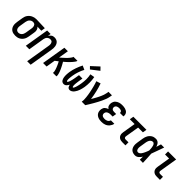

<svg xmlns="http://www.w3.org/2000/svg" viewBox="282 -2257 3936 3936"><g transform="rotate(45 2250.0 -288.5)"><path d="M203 8Q174 8 146 2Q118 -4 95 -19Q72 -34 56.5 -57Q41 -80 34 -107Q27 -134 27.5 -163Q28 -192 33 -221L54 -351Q58 -376 66.5 -400.5Q75 -425 90 -446.5Q105 -468 125.5 -485.5Q146 -503 169.5 -514.5Q193 -526 218 -532Q243 -538 267 -538Q271 -538 275 -538Q279 -538 283 -538L525 -530L511 -442L396 -446Q410 -434 419.5 -418.5Q429 -403 433.5 -385Q438 -367 438 -347.5Q438 -328 434 -309L413 -179Q409 -154 401 -129.5Q393 -105 379 -83Q365 -61 345 -42.5Q325 -24 301.5 -12.5Q278 -1 253 3.5Q228 8 203 8ZM205 -80Q225 -80 246 -89Q267 -98 281 -115Q295 -132 302.5 -152Q310 -172 314 -193L335 -323Q338 -337 339 -351Q340 -365 338.5 -378.5Q337 -392 333 -404.5Q329 -417 321 -427.5Q313 -438 300.5 -443.5Q288 -449 275 -450H268Q267 -450 265 -450Q263 -450 261 -450Q241 -450 221 -440.5Q201 -431 186.5 -414.5Q172 -398 164.5 -378Q157 -358 153 -337L132 -207Q129 -192 128.5 -177Q128 -162 130 -148Q132 -134 137.5 -121Q143 -108 153 -98.5Q163 -89 176.5 -84.5Q190 -80 205 -80Z M748 205 835 -323Q838 -337 839 -352Q840 -367 838.5 -380.5Q837 -394 832.5 -407.5Q828 -421 819 -431Q810 -441 796.5 -445.5Q783 -450 769 -450Q749 -450 730 -442.5Q711 -435 696.5 -420.5Q682 -406 674.5 -387Q667 -368 663 -349L606 0H504L592 -530H693L682 -464Q692 -480 704.5 -494.5Q717 -509 732.5 -519.5Q748 -530 766 -534Q784 -538 802 -538Q828 -538 853 -529.5Q878 -521 895.5 -504Q913 -487 923.5 -463.5Q934 -440 938 -414.5Q942 -389 940.5 -362Q939 -335 934 -309L849 205Z M1004 0 1092 -530H1193L1157 -312Q1169 -322 1180.5 -331.5Q1192 -341 1203 -351Q1214 -361 1225 -371Q1236 -381 1247 -391Q1258 -401 1268.5 -411.5Q1279 -422 1289.5 -433Q1300 -444 1309.5 -455.5Q1319 -467 1328 -479Q1337 -491 1345 -503.5Q1353 -516 1355 -530H1471Q1468 -512 1457.5 -496.5Q1447 -481 1435.5 -466Q1424 -451 1411.5 -437Q1399 -423 1386 -409.5Q1373 -396 1359.5 -382.5Q1346 -369 1332 -356.5Q1318 -344 1304 -331.5Q1290 -319 1275 -307Q1286 -289 1296 -271Q1306 -253 1315.5 -235Q1325 -217 1334 -198.5Q1343 -180 1351.5 -161.5Q1360 -143 1367.5 -123.5Q1375 -104 1381 -84Q1387 -64 1391 -43Q1395 -22 1391 0H1290Q1294 -23 1289.5 -45.5Q1285 -68 1278 -89.5Q1271 -111 1263 -131.5Q1255 -152 1246 -172Q1237 -192 1227.5 -212Q1218 -232 1207 -251Q1190 -238 1173 -225Q1156 -212 1139 -199L1106 0Z M1605 8Q1586 8 1568.5 -1Q1551 -10 1540.5 -25Q1530 -40 1523.5 -58Q1517 -76 1514 -95.5Q1511 -115 1510 -134.5Q1509 -154 1510 -174Q1511 -194 1513 -214.5Q1515 -235 1518 -254Q1524 -291 1533.5 -327.5Q1543 -364 1555.5 -399.5Q1568 -435 1583 -470Q1598 -505 1615 -538L1702 -499Q1686 -469 1672.5 -437.5Q1659 -406 1648 -373.5Q1637 -341 1628.5 -307.5Q1620 -274 1615 -241Q1614 -233 1613 -226Q1612 -219 1611 -211.5Q1610 -204 1609 -197Q1608 -190 1607.5 -183Q1607 -176 1606 -168.5Q1605 -161 1605 -154Q1605 -147 1604.5 -139.5Q1604 -132 1604.5 -125Q1605 -118 1605.5 -111Q1606 -104 1607.5 -97.5Q1609 -91 1612.5 -84.5Q1616 -78 1623 -78Q1630 -78 1635 -84.5Q1640 -91 1643.5 -97.5Q1647 -104 1650 -111Q1653 -118 1655.5 -125Q1658 -132 1660 -139Q1662 -146 1664 -153Q1666 -160 1668 -167Q1670 -174 1671.5 -181Q1673 -188 1674.5 -195Q1676 -202 1677.5 -209Q1679 -216 1680.5 -223Q1682 -230 1683 -237Q1684 -244 1685.5 -251Q1687 -258 1688 -265L1701 -345H1800L1787 -265Q1786 -257 1784.5 -248.5Q1783 -240 1782 -232Q1781 -224 1780 -215.5Q1779 -207 1778 -199Q1777 -191 1776 -182.5Q1775 -174 1774.5 -166Q1774 -158 1773.5 -150Q1773 -142 1773 -133.5Q1773 -125 1773.5 -117Q1774 -109 1775.5 -101.5Q1777 -94 1780 -86Q1783 -78 1791 -78Q1798 -78 1803 -84.5Q1808 -91 1811.5 -98Q1815 -105 1817.5 -111.5Q1820 -118 1822.5 -125Q1825 -132 1827.5 -139Q1830 -146 1832 -153Q1834 -160 1835.5 -167Q1837 -174 1839 -181Q1841 -188 1842.5 -195Q1844 -202 1845.5 -209Q1847 -216 1848.5 -222.5Q1850 -229 1851 -236Q1852 -243 1853.5 -250.5Q1855 -258 1856 -265Q1867 -330 1867 -394.5Q1867 -459 1854 -522L1950 -538Q1963 -468 1964 -397.5Q1965 -327 1954 -255Q1949 -228 1942.5 -201Q1936 -174 1927 -147.5Q1918 -121 1905 -95.5Q1892 -70 1874.5 -47Q1857 -24 1831.5 -8Q1806 8 1779 8Q1763 8 1749 1Q1735 -6 1726.5 -18Q1718 -30 1713.5 -44.5Q1709 -59 1706 -74Q1698 -59 1688.5 -44.5Q1679 -30 1666.5 -17.5Q1654 -5 1638 1.5Q1622 8 1605 8ZM1777 -585 1728 -635 1887 -782 1949 -718Z M2125 0Q2131 -33 2130 -66.5Q2129 -100 2125.5 -132.5Q2122 -165 2117 -197Q2112 -229 2105.5 -260.5Q2099 -292 2092 -323.5Q2085 -355 2077 -386Q2069 -417 2060 -447.5Q2051 -478 2040 -508L2134 -538Q2150 -494 2163 -449.5Q2176 -405 2186.5 -359Q2197 -313 2206 -266.5Q2215 -220 2221 -173Q2236 -197 2250 -222Q2264 -247 2277.5 -271.5Q2291 -296 2303.5 -321.5Q2316 -347 2327 -372.5Q2338 -398 2347 -424Q2356 -450 2361 -477L2370 -530H2471L2462 -477Q2455 -435 2439 -393.5Q2423 -352 2404 -312Q2385 -272 2364 -232.5Q2343 -193 2320.5 -154Q2298 -115 2274.5 -76.5Q2251 -38 2227 0Z M2704 8Q2677 8 2651.5 4.5Q2626 1 2602.5 -8.5Q2579 -18 2560 -34Q2541 -50 2529.5 -72Q2518 -94 2515 -120Q2512 -146 2516 -172Q2520 -191 2527.5 -209.5Q2535 -228 2550 -242Q2565 -256 2583 -265.5Q2601 -275 2620 -281Q2605 -290 2593.5 -303.5Q2582 -317 2576 -333.5Q2570 -350 2569 -369Q2568 -388 2571 -407Q2575 -427 2584 -447.5Q2593 -468 2608.5 -483.5Q2624 -499 2643.5 -510Q2663 -521 2683.5 -527.5Q2704 -534 2725 -536Q2746 -538 2767 -538Q2790 -538 2812 -535.5Q2834 -533 2855 -526.5Q2876 -520 2894 -509Q2912 -498 2924.5 -481Q2937 -464 2942 -442Q2947 -420 2943 -398Q2943 -396 2942.5 -394Q2942 -392 2942 -390H2841Q2842 -390 2842 -391Q2842 -392 2842 -393Q2844 -407 2838 -419.5Q2832 -432 2820.5 -438.5Q2809 -445 2795 -447.5Q2781 -450 2767 -450Q2757 -450 2747 -449Q2737 -448 2727 -445.5Q2717 -443 2707.5 -439Q2698 -435 2690 -428Q2682 -421 2677 -411.5Q2672 -402 2670 -392Q2668 -376 2672.5 -360.5Q2677 -345 2688.5 -335.5Q2700 -326 2715.5 -323Q2731 -320 2747 -320H2803L2789 -232H2732Q2720 -232 2708 -231Q2696 -230 2684 -226.5Q2672 -223 2660.5 -218Q2649 -213 2639 -204.5Q2629 -196 2623.5 -184.5Q2618 -173 2616 -161Q2613 -143 2618.5 -125.5Q2624 -108 2637 -98Q2650 -88 2667.5 -84Q2685 -80 2704 -80Q2721 -80 2739 -83Q2757 -86 2773.5 -95Q2790 -104 2802 -119Q2814 -134 2818 -152H2918Q2914 -128 2903.5 -106Q2893 -84 2877 -64.5Q2861 -45 2840.5 -30.5Q2820 -16 2797 -7.5Q2774 1 2750.5 4.5Q2727 8 2704 8Z M3305 0Q3283 0 3262 -3.5Q3241 -7 3223 -17Q3205 -27 3192 -42.5Q3179 -58 3172.5 -77.5Q3166 -97 3166 -118.5Q3166 -140 3170 -162L3216 -442H3077L3092 -530H3471L3456 -442H3318L3269 -148Q3267 -137 3267 -126.5Q3267 -116 3271.5 -107Q3276 -98 3285 -93Q3294 -88 3305 -88H3392V0Z M3675 8Q3647 8 3620.5 1Q3594 -6 3573.5 -22Q3553 -38 3540.5 -61.5Q3528 -85 3523 -111.5Q3518 -138 3519 -166Q3520 -194 3525 -221L3546 -351Q3550 -375 3557 -398Q3564 -421 3576.5 -443Q3589 -465 3606.5 -483.5Q3624 -502 3646 -515Q3668 -528 3692 -533Q3716 -538 3740 -538Q3763 -538 3784 -529Q3805 -520 3820 -504Q3835 -488 3844.5 -467.5Q3854 -447 3861 -426Q3869 -452 3877 -478Q3885 -504 3893 -530H3985Q3960 -461 3936 -392Q3912 -323 3886 -255Q3891 -191 3893.5 -127.5Q3896 -64 3899 0H3808Q3808 -23 3808.5 -45.5Q3809 -68 3809 -90Q3798 -72 3784 -54.5Q3770 -37 3753 -22.5Q3736 -8 3716 0Q3696 8 3675 8ZM3675 -80Q3695 -80 3712.5 -93Q3730 -106 3742 -123Q3754 -140 3763.5 -158.5Q3773 -177 3781.5 -195.5Q3790 -214 3797 -233Q3804 -252 3811 -271Q3810 -285 3809.5 -298Q3809 -311 3808 -324.5Q3807 -338 3805 -351Q3803 -364 3800 -377Q3797 -390 3793 -402.5Q3789 -415 3782 -425.5Q3775 -436 3764 -443Q3753 -450 3739 -450Q3727 -450 3714 -445.5Q3701 -441 3690.5 -432Q3680 -423 3672.5 -411.5Q3665 -400 3659.5 -387.5Q3654 -375 3651 -362.5Q3648 -350 3645 -337L3624 -207Q3622 -194 3620.5 -180.5Q3619 -167 3619.5 -153.5Q3620 -140 3623 -127Q3626 -114 3632.5 -103.5Q3639 -93 3650.5 -86.5Q3662 -80 3675 -80Z M4305 0Q4283 0 4262 -3.5Q4241 -7 4223 -17Q4205 -27 4192 -42.5Q4179 -58 4172.5 -77.5Q4166 -97 4166 -118.5Q4166 -140 4170 -162L4216 -442H4098V-530H4332L4269 -148Q4267 -137 4267 -126.5Q4267 -116 4271.5 -107Q4276 -98 4285 -93Q4294 -88 4305 -88H4392V0Z"/></g></svg>

Font: Iosevka Curly Semibold Oblique
Style: Regular
Weight: 600
Italic angle: -9°
Monospace: yes
Designer: Belleve Invis
Foundry: Belleve Invis
Version: Version 11.1.0; ttfautohint (v1.8.3)